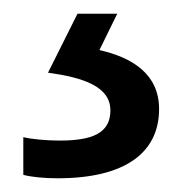

<svg xmlns="http://www.w3.org/2000/svg" viewBox="-20 -20 265 280"><path d="M212 139C212 88 173 64 125 53L151 0H93L50 86C101 93 141 106 141 141C141 174 115 185 67 185C48 185 26 183 14 180V235C25 238 44 240 64 240C162 240 212 203 212 139Z"/></svg>

Font: Noto Sans Hebrew Droid Medium
Style: Regular
Weight: 500
Designer: Monotype Design Team
Foundry: Monotype Imaging Inc.
Version: Version 1.100